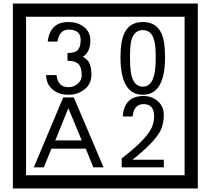

<svg xmlns="http://www.w3.org/2000/svg" viewBox="-20 -980 1195 1090"><path d="M1103 90H53V-960H1103ZM1028 15V-885H128V15ZM499 -556Q499 -504 460.5 -473Q422 -442 369 -442Q314 -442 280 -471Q242 -502 242 -554H301Q307 -485 370 -485Q398 -485 421 -504.5Q444 -524 444 -552Q444 -597 426 -616Q408 -635 363 -635V-679Q405 -679 421.5 -696Q438 -713 438 -754Q438 -812 369 -812Q318 -812 306 -744H251Q264 -855 368 -855Q419 -855 454 -829Q493 -800 493 -750Q493 -685 451 -658Q475 -642 483 -630Q499 -605 499 -556ZM917 -656Q917 -442 791 -442Q664 -442 664 -656Q664 -744 685 -789Q714 -855 791 -855Q868 -855 897 -789Q917 -745 917 -656ZM864 -656Q864 -723 855 -752Q840 -809 791 -809Q742 -809 726 -752Q718 -723 718 -656Q718 -587 726 -553Q742 -488 791 -488Q839 -488 855 -554Q864 -587 864 -656ZM568 -30H510L467 -136H272L229 -30H172L339 -427H399ZM444 -183 368 -366 294 -183ZM910 -30H671V-81Q792 -173 832 -238Q855 -276 855 -319Q855 -389 795 -389Q740 -389 733 -319H677Q685 -435 795 -435Q843 -435 876.5 -405Q910 -375 910 -327Q910 -271 886 -229Q848 -165 732 -73H910Z"/></svg>

Font: Unicode BMP Fallback SIL
Style: Regular
Weight: 400
Foundry: NRSI, SIL International
Version: Version 5.1 Based on Unicode 5.1